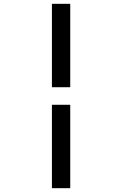

<svg xmlns="http://www.w3.org/2000/svg" viewBox="-20 -843 640 1006"><path d="M252 -386V-823H348V-386ZM252 143V-294H348V143Z"/></svg>

Font: Iosevka SS04 Medium Extended
Style: Italic
Weight: 500
Width: 7
Italic angle: -9°
Monospace: yes
Designer: Belleve Invis
Foundry: Belleve Invis
Version: Version 19.0.0; ttfautohint (v1.8.4)